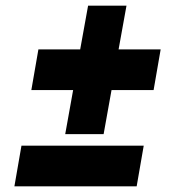

<svg xmlns="http://www.w3.org/2000/svg" viewBox="-20 -660 640 680"><path d="M91 -341 116 -485H264L292 -640H428L400 -485H549L524 -341H375L347 -185H211L239 -341ZM31 0 56 -144H489L464 0Z"/></svg>

Font: Faster One
Style: Regular
Weight: 400
Designer: Eduardo Rodriguez Tunni
Foundry: Eduardo Rodriguez Tunni
Version: Version 1.002